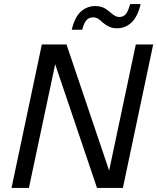

<svg xmlns="http://www.w3.org/2000/svg" viewBox="-20 -930 778 950"><path d="M37 0 187 -710H309L520 -86L652 -710H738L588 0H460L253 -612L123 0ZM559 -790Q538 -790 521 -797.5Q504 -805 489 -818Q474 -832 464.5 -838Q455 -844 440 -844Q422 -844 409 -831.5Q396 -819 387 -783H335Q350 -846 380.5 -873Q411 -900 451 -900Q475 -900 492 -892Q509 -884 524 -870Q538 -858 548.5 -852Q559 -846 571 -846Q590 -846 602 -859.5Q614 -873 624 -910H676Q661 -847 630.5 -818.5Q600 -790 559 -790Z"/></svg>

Font: Geist Regular
Style: Italic
Weight: 400
Italic angle: -12°
Designer: Basement.studio, Andrés Briganti, Mateo Zaragoza
Foundry: Basement.studio, Vercel, Andrés Briganti, Guido Ferreyra, Mateo Zaragoza
Version: Version 1.500; ttfautohint (v1.8.4.7-5d5b)